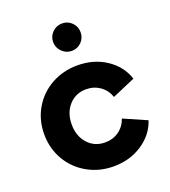

<svg xmlns="http://www.w3.org/2000/svg" viewBox="-145 -901 901 1019"><g transform="rotate(-20 305.5 -391.5)"><path d="M33 -274Q33 -354 71 -419Q109 -484 175.5 -521Q242 -558 323 -558Q415 -558 484.5 -512Q554 -466 579 -390L449 -334Q435 -375 401 -399Q367 -423 323 -423Q264 -423 226 -381Q188 -339 188 -273Q188 -207 226 -165Q264 -123 323 -123Q368 -123 401.5 -147Q435 -171 449 -212L579 -155Q555 -81 485 -34.5Q415 12 323 12Q242 12 175.5 -25.5Q109 -63 71 -128.5Q33 -194 33 -274ZM245 -718Q245 -750 268 -772.5Q291 -795 323 -795Q355 -795 377.5 -772.5Q400 -750 400 -718Q400 -685 377.5 -662.5Q355 -640 323 -640Q291 -640 268 -663Q245 -686 245 -718Z"/></g></svg>

Font: Eudoxus Sans ExtraBold
Style: Regular
Weight: 800
Designer: Stijn de Vries
Foundry: tokotype
Version: Version 2.005